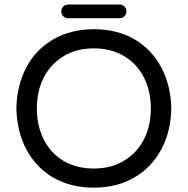

<svg xmlns="http://www.w3.org/2000/svg" viewBox="-20 -822 833 852"><path d="M215.8 -34.2Q139.6 -79.1 97.2 -158.7Q54.7 -238.3 52.7 -340.8Q54.7 -443.4 96.7 -522.5Q138.7 -602.5 216.8 -647.5Q294.9 -692.4 396.5 -692.4Q499 -692.4 577.1 -647.5Q653.3 -602.5 695.8 -522.5Q738.3 -442.4 740.2 -340.8Q738.3 -239.3 696.3 -160.2Q653.3 -79.1 575.7 -34.2Q498 10.7 396.5 10.7Q293.9 10.7 215.8 -34.2ZM531.2 -109.4Q587.9 -143.6 618.7 -203.6Q649.4 -263.7 649.4 -340.8Q649.4 -417 619.1 -477.5Q587.9 -539.1 530.3 -573.2Q472.7 -607.4 396.5 -607.4Q317.4 -607.4 261.7 -572.3Q205.1 -538.1 174.3 -478Q143.6 -418 143.6 -340.8Q143.6 -264.6 173.8 -204.1Q205.1 -141.6 262.2 -107.9Q319.3 -74.2 396.5 -74.2Q475.6 -74.2 531.2 -109.4ZM252 -771.5Q252 -784.2 260.7 -793Q269.5 -801.8 282.2 -801.8H510.7Q523.4 -801.8 532.2 -793Q541 -784.2 541 -771.5Q541 -758.8 532.2 -750Q523.4 -741.2 510.7 -741.2H282.2Q269.5 -741.2 260.7 -750Q252 -758.8 252 -771.5Z"/></svg>

Font: jf-openhuninn-2.1
Style: Regular
Weight: 400
Designer: [Kosugi Maru]
Designed by MOTOYA      

[Varela Round]
Joe Prince (Latin component); Avraham Cornfeld (Hebrew component)
Foundry: justfont Co., Ltd.
Version: 2.1